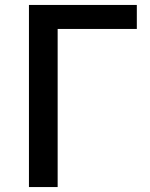

<svg xmlns="http://www.w3.org/2000/svg" viewBox="-20 -756 608 776"><path d="M97 0H213V-639H533V-736H97Z"/></svg>

Font: Noto Sans T Chinese Medium
Style: Regular
Weight: 500
Designer: Ryoko NISHIZUKA (kana & ideographs); Paul D. Hunt (Latin, Greek & Cyrillic); Wenlong ZHANG (bopomofo); Sandoll Communica
Foundry: Adobe Systems Incorporated
Version: Version 1.000;PS 1;hotconv 1.0.78;makeotf.lib2.5.61930